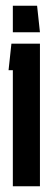

<svg xmlns="http://www.w3.org/2000/svg" viewBox="-20 -653 180 673"><path d="M110 -633 120 -540H25V-633ZM120 -500V0H25V-407H10L20 -500Z"/></svg>

Font: Karantina
Style: Regular
Weight: 400
Designer: Rony Koch
Foundry: Rony Koch
Version: Version 1.000; ttfautohint (v1.8.3)